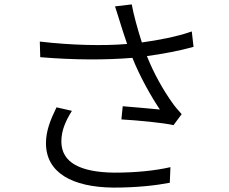

<svg xmlns="http://www.w3.org/2000/svg" viewBox="-20 -814 1040 873"><path d="M307 -310 237 -326C209 -269 189 -218 189 -163C189 -29 308 37 495 39C605 39 689 29 752 17L755 -54C685 -38 599 -29 499 -29C348 -31 259 -73 259 -171C259 -219 277 -262 307 -310ZM161 -625 163 -554C318 -541 462 -541 582 -551C616 -466 667 -375 707 -316C670 -320 595 -326 538 -331L532 -271C602 -267 722 -256 769 -245L806 -295C792 -311 777 -327 764 -346C725 -400 679 -480 648 -559C715 -568 797 -583 860 -601L852 -671C784 -647 698 -631 625 -621C606 -680 587 -749 579 -794L503 -785C512 -759 520 -730 527 -709C535 -685 544 -653 558 -614C449 -605 307 -608 161 -625Z"/></svg>

Font: ChiuKong Gothic MN Normal
Style: Regular
Weight: 350
Designer: Ryoko NISHIZUKA 西塚涼子 (kana, bopomofo & ideographs); Paul D. Hunt (Latin, Greek & Cyrillic); Sandoll Communications 산돌커뮤니
Foundry: Adobe
Version: Version 1.300